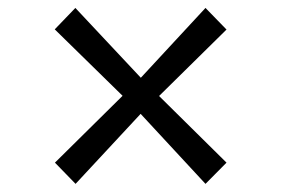

<svg xmlns="http://www.w3.org/2000/svg" viewBox="-20 -554 709 484"><path d="M289 -312.5 118 -480 170 -534 335 -358 498 -534 551 -479.5 381 -312 551 -144 498 -90.5 334.5 -267 170.5 -90.5 118.5 -144Z"/></svg>

Font: Merriweather 48pt
Style: Regular
Weight: 400
Version: Version 2.100